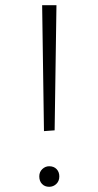

<svg xmlns="http://www.w3.org/2000/svg" viewBox="-20 -715 378 738"><path d="M190 -214 149 -211 142 -695H197ZM169 -76Q187 -76 197.5 -65Q208 -54 208 -37Q208 -19 196.5 -8Q185 3 169 3Q152 3 141.5 -8Q131 -19 131 -37Q131 -54 142.5 -65Q154 -76 169 -76Z"/></svg>

Font: Bitter Pro Light
Style: Regular
Weight: 300
Designer: Sol Matas, and Bitter project Authors
Foundry: Sol Matas
Version: Version 1.010